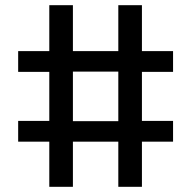

<svg xmlns="http://www.w3.org/2000/svg" viewBox="-20 -720 737 740"><path d="M170 -174H50V-254H170V-443H50V-523H170V-700H261V-523H436V-700H527V-523H647V-443H527V-254H647V-174H527V0H436V-174H261V0H170ZM436 -253V-444H261V-253Z"/></svg>

Font: Bai Jamjuree Medium
Style: Regular
Weight: 500
Version: Version 1.000; ttfautohint (v1.6)